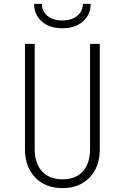

<svg xmlns="http://www.w3.org/2000/svg" viewBox="-20 -955 640 985"><path d="M108 -190V-730H158V-190Q158 -117 195.5 -76Q233 -35 301 -35Q368 -35 405 -76Q442 -117 442 -190V-730H492V-190Q492 -99 440 -44.5Q388 10 301 10Q213 10 160.5 -44.5Q108 -99 108 -190ZM155 -935H195Q195 -897 223.5 -873.5Q252 -850 299 -850Q347 -850 376 -873.5Q405 -897 405 -935H445Q445 -879 405 -844.5Q365 -810 300 -810Q235 -810 195 -844.5Q155 -879 155 -935Z"/></svg>

Font: JetBrains Mono Extra Light
Style: Regular
Weight: 200
Monospace: yes
Designer: Philipp Nurullin, Konstantin Bulenkov
Foundry: JetBrains
Version: 2.002